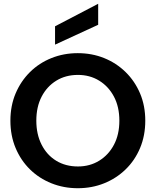

<svg xmlns="http://www.w3.org/2000/svg" viewBox="-20 -988 822 1015"><path d="M499 -968V-857L271 -752V-849ZM391 7Q317 7 252 -19Q187 -45 138.5 -92.5Q90 -140 62.5 -205.5Q35 -271 35 -350Q35 -429 62.5 -494Q90 -559 138.5 -607Q187 -655 252 -681Q317 -707 391 -707Q466 -707 530.5 -681Q595 -655 644 -607Q693 -559 720.5 -494Q748 -429 748 -350Q748 -271 720.5 -205.5Q693 -140 644 -92.5Q595 -45 530.5 -19Q466 7 391 7ZM392 -108Q455 -108 504.5 -138.5Q554 -169 582.5 -223Q611 -277 611 -350Q611 -423 582.5 -477Q554 -531 504.5 -561.5Q455 -592 392 -592Q327 -592 277.5 -561.5Q228 -531 200 -477Q172 -423 172 -350Q172 -278 200 -223Q228 -168 277.5 -138Q327 -108 392 -108Z"/></svg>

Font: Albert Sans
Style: Bold
Weight: 700
Designer: Andreas Rasmussen
Foundry: a.Foundry
Version: Version 1.025